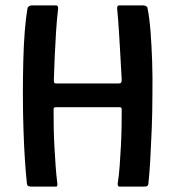

<svg xmlns="http://www.w3.org/2000/svg" viewBox="-20 -693 651 713"><path d="M97 0Q92 0 86.5 -1.5Q81 -3 80 -11Q76 -46 72.5 -99.5Q69 -153 67 -216.5Q65 -280 65 -346Q65 -408 66.5 -467.5Q68 -527 72 -577Q76 -627 82 -662Q83 -667 88 -670Q93 -673 98 -673Q120 -673 143 -673Q166 -673 188 -673Q196 -673 196 -662Q191 -621 188 -573Q185 -525 183 -479Q181 -433 180 -396Q180 -388 181.5 -385.5Q183 -383 192 -383Q248 -383 305.5 -383Q363 -383 419 -383Q425 -383 428.5 -385Q432 -387 432 -396Q430 -432 427.5 -478Q425 -524 422 -572Q419 -620 415 -662Q415 -673 422 -673Q445 -673 467.5 -673Q490 -673 513 -673Q517 -673 522.5 -670Q528 -667 528 -662Q535 -627 539 -576Q543 -525 545 -465.5Q547 -406 546 -344Q546 -278 543.5 -215Q541 -152 538 -99Q535 -46 531 -11Q530 -3 525 -1.5Q520 0 514 0Q491 0 468.5 0Q446 0 423 0Q417 0 417 -11Q422 -42 424.5 -78Q427 -114 429 -151Q431 -188 431.5 -222.5Q432 -257 432 -285Q432 -292 429.5 -293.5Q427 -295 421 -295Q363 -295 305.5 -295Q248 -295 190 -295Q183 -295 181 -293.5Q179 -292 179 -285Q179 -256 179.5 -221.5Q180 -187 182 -150.5Q184 -114 186.5 -78Q189 -42 193 -11Q194 0 188 0Q165 0 142.5 0Q120 0 97 0Z"/></svg>

Font: Glory Thin SemiBold
Style: Regular
Weight: 600
Version: Version 1.011